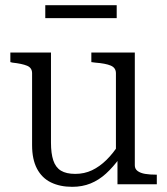

<svg xmlns="http://www.w3.org/2000/svg" viewBox="-20 -712 646 742"><path d="M177 -509V-161Q177 -119 186 -92Q195 -65 215.5 -52.5Q236 -40 271 -40Q306 -40 335.5 -54Q365 -68 391.5 -94Q418 -120 442 -158L444 -103Q417 -66 389.5 -41Q362 -16 330 -3Q298 10 259 10Q212 10 177 -7Q142 -24 123 -60Q104 -96 104 -151V-429Q104 -450 84.5 -458Q65 -466 28 -470L20 -472V-509ZM501 -509V-73Q501 -59 512 -51Q523 -43 541 -40Q559 -37 583 -37H586V0H434V-108L428 -116V-429Q428 -450 408 -458.5Q388 -467 348 -470L333 -472V-509ZM155 -692H431V-642H155Z"/></svg>

Font: Roboto Serif 36pt Light
Style: Regular
Weight: 300
Designer: Greg Gazdowicz
Foundry: Commercial Type
Version: Version 1.008